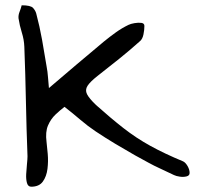

<svg xmlns="http://www.w3.org/2000/svg" viewBox="-20 -706 745 726"><path d="M224 -302Q208 -290 190 -273Q172 -256 161.5 -231.5Q151 -207 156 -169Q158 -152 160.5 -124Q163 -96 159.5 -67.5Q156 -39 142 -19.5Q128 0 98 0Q86 0 82 -14Q78 -28 79 -47.5Q80 -67 82 -86Q84 -105 84 -115Q80 -219 78 -322.5Q76 -426 72 -529Q71 -556 62.5 -583Q54 -610 50 -637Q49 -649 54 -661.5Q59 -674 62 -686Q96 -686 105 -676Q114 -666 117 -655Q130 -606 139 -556Q148 -506 156 -456Q160 -435 161.5 -414Q163 -393 165 -373Q218 -418 269.5 -462Q321 -506 373 -549Q395 -567 418 -583.5Q441 -600 466 -612Q474 -616 488.5 -618.5Q503 -621 514.5 -619.5Q526 -618 526 -608Q526 -593 522.5 -576Q519 -559 510 -551Q471 -516 430.5 -483.5Q390 -451 349 -419Q321 -397 311 -381.5Q301 -366 309 -350Q317 -334 343 -309Q399 -259 447 -221.5Q495 -184 548.5 -154.5Q602 -125 672 -96Q681 -92 689 -78.5Q697 -65 697 -52Q697 -42 685.5 -39Q674 -36 660 -38Q646 -40 638 -44Q605 -60 584 -69.5Q563 -79 543 -90Q523 -101 490 -119Q453 -140 415.5 -162.5Q378 -185 342 -209Q312 -229 284 -253Q256 -277 224 -302Z"/></svg>

Font: Mynerve
Style: Regular
Weight: 400
Designer: Carolina Short
Foundry: Carolina Short
Version: Version 1.000; ttfautohint (v1.8.4.7-5d5b)